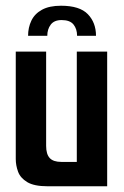

<svg xmlns="http://www.w3.org/2000/svg" viewBox="-20 -650 434 670"><path d="M193 -630Q258 -630 286.5 -600.5Q315 -571 315 -525H249Q249 -549 236.5 -564.5Q224 -580 195 -580Q169 -580 157 -564Q145 -548 145 -525H78Q78 -554 89.5 -578Q101 -602 126.5 -616Q152 -630 193 -630ZM146 0Q99 0 75 -14.5Q51 -29 43 -51Q35 -73 35 -95V-470H141V-141Q141 -112 153.5 -98.5Q166 -85 194 -85H248V-470H354V0Z"/></svg>

Font: Smooch Sans
Style: Bold
Weight: 700
Designer: Robert E. Leuschke
Foundry: Robert E. Leuschke
Version: Version 1.010